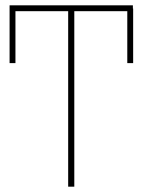

<svg xmlns="http://www.w3.org/2000/svg" viewBox="-20 -701 536 721"><path d="M480 -669V-464H458V-659H259V0H236V-659H38V-464H16V-681H479V-669Z"/></svg>

Font: Fira Sans Thin
Style: Regular
Weight: 100
Designer: bBox Type GmbH & Carrois Corporate GbR & Edenspiekermann AG
Foundry: bBox Type GmbH & Carrois Corporate GbR & Edenspiekermann AG
Version: Version 4.301